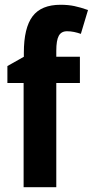

<svg xmlns="http://www.w3.org/2000/svg" viewBox="-20 -785 389 805"><path d="M315 -437H216V0H79V-437H11V-508L80 -547V-564Q80 -668 116.5 -716.5Q153 -765 234 -765Q266 -765 292 -759.5Q318 -754 349 -743L319 -643Q305 -648 290.5 -651Q276 -654 261 -654Q237 -654 226.5 -635Q216 -616 216 -572V-547H315Z"/></svg>

Font: Noto Sans Khmer Condensed
Style: Bold
Weight: 700
Width: 3
Designer: Danh Hong and the Monotype Design Team
Foundry: Monotype Imaging Inc.
Version: Version 2.004